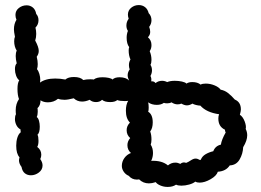

<svg xmlns="http://www.w3.org/2000/svg" viewBox="-20 -728 1031 758"><path d="M950 -219Q956 -207 956 -194Q956 -173 940 -147Q939 -121 926 -98.5Q913 -76 887 -75Q872 -52 840 -50Q835 -34 811.5 -20.5Q788 -7 768 -7Q758 -7 751 -11Q743 -4 727 0.5Q711 5 696 5Q683 5 675 1Q662 10 642 10Q626 10 612.5 4Q599 -2 595 -9Q580 -4 568 -4Q545 -4 529 -20Q526 -19 520 -19Q501 -19 488 -34Q476 -39 468.5 -50Q461 -61 461 -73Q461 -90 471 -104Q481 -118 497 -124Q483 -136 483 -155Q483 -170 494 -183Q480 -195 480 -214Q480 -231 493 -244Q477 -260 477 -291Q477 -315 486 -330Q482 -329 472 -329Q452 -329 443 -333Q434 -325 415 -325Q393 -325 383 -334Q374 -325 359 -325Q344 -325 334 -334Q318 -327 304 -327Q285 -327 271 -340Q247 -334 235 -334Q220 -334 209 -338Q192 -324 169 -324Q152 -324 140 -332Q140 -312 128 -301Q129 -296 129 -287Q129 -274 125 -266Q131 -262 134 -251Q137 -240 137 -228Q137 -204 128 -196Q132 -189 132 -172Q132 -156 127 -148Q143 -136 143 -117Q143 -108 139 -100Q148 -87 148 -75Q148 -58 133.5 -47Q119 -36 102 -36Q88 -36 78 -44Q68 -52 65 -69Q55 -82 55 -95Q55 -99 57 -107Q44 -121 44 -153Q44 -170 48.5 -184.5Q53 -199 62 -206Q61 -210 61 -217Q50 -223 44.5 -234.5Q39 -246 39 -258Q39 -270 43 -277Q42 -283 42 -293Q42 -318 55 -337Q49 -352 49 -377Q49 -401 56 -411Q48 -417 43.5 -429.5Q39 -442 39 -455Q39 -471 46 -478Q42 -494 42 -507Q42 -520 46 -528Q36 -544 36 -565Q36 -576 39 -583Q35 -603 35 -612Q35 -634 45 -650Q41 -659 41 -669Q41 -686 54.5 -696.5Q68 -707 85 -707Q99 -707 109.5 -698.5Q120 -690 123 -673Q132 -663 132 -648Q132 -631 120 -619Q123 -607 123 -594Q123 -580 119 -568Q133 -542 133 -527Q133 -515 125 -504Q129 -488 129 -475Q129 -463 126 -455Q132 -448 135.5 -436Q139 -424 139 -412L138 -402Q160 -418 198 -418Q218 -418 238 -414Q249 -424 272 -424Q297 -424 309 -412Q320 -415 336 -415Q346 -415 350 -414Q361 -423 385 -423Q398 -423 409.5 -420.5Q421 -418 424 -414Q433 -423 452 -423Q477 -423 490 -410Q484 -421 484 -431Q484 -443 492 -454Q489 -462 489 -471Q489 -483 495 -493Q488 -509 488 -529Q488 -536 490 -542Q480 -555 480 -579Q480 -594 485 -606Q479 -615 479 -627Q479 -642 488 -654Q485 -663 485 -670Q485 -687 498 -697.5Q511 -708 528 -708Q542 -708 552.5 -700Q563 -692 567 -676Q578 -665 578 -648Q578 -634 569 -622Q573 -611 573 -602Q573 -590 564 -581Q578 -569 578 -550Q578 -536 571 -526Q578 -510 578 -491Q578 -479 574 -472Q580 -463 580 -450Q580 -439 574 -428Q579 -419 577 -407H580Q589 -407 594 -400Q605 -409 620 -409Q630 -409 640 -404Q652 -409 670 -409Q685 -409 698.5 -406Q712 -403 716 -398Q725 -404 739 -404Q760 -404 772 -394Q779 -398 792 -398Q810 -398 827 -391Q844 -384 851 -374Q867 -371 880 -361Q893 -351 907 -335Q931 -325 931 -296Q931 -289 927 -275Q939 -267 946 -248.5Q953 -230 950 -219ZM715 -85Q723 -88 733.5 -95Q744 -102 752 -102Q760 -102 770 -96L773 -98Q778 -111 791.5 -119Q805 -127 822 -131Q830 -152 852 -157Q855 -177 871 -205Q868 -210 868 -216Q842 -228 842 -260Q842 -270 845 -277Q795 -284 771 -311Q764 -311 754 -313.5Q744 -316 740 -319Q728 -312 718 -312Q708 -312 696 -319Q690 -316 681 -316Q669 -316 657 -324Q650 -320 640 -320Q631 -320 627 -322Q616 -314 599 -314Q579 -314 565 -324Q567 -316 567 -303Q567 -291 565 -287Q583 -276 583 -245Q583 -222 573 -209Q578 -196 578 -177Q578 -165 575 -157Q584 -143 584 -124Q584 -108 577 -93Q619 -95 643 -75Q656 -86 672 -86Q682 -86 692 -81Q702 -90 715 -85Z"/></svg>

Font: Pangolin
Style: Regular
Weight: 400
Designer: Kevin Burke
Foundry: Google, Inc.
Version: Version 1.101